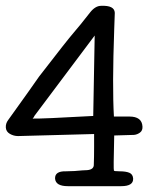

<svg xmlns="http://www.w3.org/2000/svg" viewBox="-39 -639 513 659"><path d="M284 -179Q284 -179 23 -172Q8 -172 -5 -179.5Q-18 -187 -19 -201Q-20 -215 -11 -227Q19 -269 57 -322L95 -376Q193 -503 214 -527Q235 -551 270 -596Q288 -619 308 -619Q354 -621 355 -595Q355 -588 353 -538Q346 -343 352 -239Q383 -239 405 -239Q448 -239 450 -205Q451 -191 441.5 -184Q432 -177 421 -176L353 -174Q350 -54 352 -54Q351 -51 372 -51Q393 -51 405 -46Q417 -41 418 -26Q419 0 377 0H194Q152 0 150 -26Q149 -52 187 -51Q196 -51 217 -52Q250 -55 260 -55Q284 -57 283 -75Q284 -99 284 -135Q284 -171 284 -179ZM73 -232Q103 -231 281 -241L286 -517L79 -241Q78 -237 73 -232Z"/></svg>

Font: Scratch Savers
Style: Book
Weight: 400
Designer: Pablo Impallari, Rodrigo Fuenzalida, Brenda Gallo
Foundry: Pablo Impallari, Rodrigo Fuenzalida, Brenda Gallo
Version: Version 4.0b1